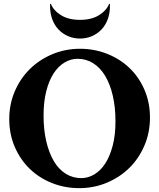

<svg xmlns="http://www.w3.org/2000/svg" viewBox="-20 -965 826 996"><path d="M391 11Q316 11 249.5 -15.5Q183 -42 134 -89.5Q85 -137 56.5 -203Q28 -269 28 -347Q28 -425 57 -492Q86 -559 135.5 -607.5Q185 -656 252 -684Q319 -712 395 -712Q470 -712 536.5 -685.5Q603 -659 652 -612Q701 -565 729.5 -499Q758 -433 758 -355Q758 -277 729 -209.5Q700 -142 650.5 -93.5Q601 -45 534 -17Q467 11 391 11ZM402 -41Q437 -41 469.5 -60.5Q502 -80 526 -117Q550 -154 564.5 -209Q579 -264 579 -335Q579 -409 565 -469Q551 -529 525.5 -571.5Q500 -614 463.5 -637Q427 -660 382 -660Q347 -660 314.5 -640.5Q282 -621 258 -584Q234 -547 220 -492Q206 -437 206 -366Q206 -292 220 -232Q234 -172 259 -129.5Q284 -87 320.5 -64Q357 -41 402 -41ZM244 -945Q257 -911 296 -886.5Q335 -862 395 -862Q455 -862 494 -886.5Q533 -911 546 -945H550Q552 -903 540.5 -869.5Q529 -836 507.5 -813Q486 -790 457 -777.5Q428 -765 395 -765Q362 -765 333 -777.5Q304 -790 282.5 -813Q261 -836 249.5 -869.5Q238 -903 240 -945Z"/></svg>

Font: Redaction
Style: Bold
Weight: 700
Designer: Jeremy Mickel / Forest Young
Foundry: MCKL
Version: Version 2.001; Redaction Bold